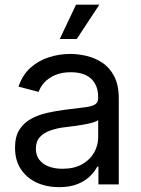

<svg xmlns="http://www.w3.org/2000/svg" viewBox="-20 -773 592 805"><path d="M227.5 11.7Q175.8 11.7 134 -7.3Q92.3 -26.4 67.6 -63.5Q43 -100.6 43 -153.8Q43 -200.2 61.3 -229Q79.6 -257.8 110.1 -274.7Q140.6 -291.5 178 -299.8Q215.3 -308.1 253.4 -313Q302.7 -319.3 332.8 -322.8Q362.8 -326.2 377.2 -334.2Q391.6 -342.3 391.6 -362.3V-365.7Q391.6 -398.4 378.7 -421.9Q365.7 -445.3 340.3 -457.8Q314.9 -470.2 277.3 -470.2Q238.8 -470.2 211.2 -458.3Q183.6 -446.3 166.3 -427.5Q148.9 -408.7 142.1 -387.7L57.6 -409.7Q74.2 -459 107.9 -489Q141.6 -519 185.3 -533Q229 -546.9 275.4 -546.9Q306.6 -546.9 341.8 -538.8Q377 -530.8 408 -510.7Q439 -490.7 458.5 -453.9Q478 -417 478 -358.9V0H392.6V-74.2H387.7Q378.4 -55.2 358.4 -35.2Q338.4 -15.1 306.2 -1.7Q273.9 11.7 227.5 11.7ZM241.7 -65.4Q291 -65.4 324.2 -84.2Q357.4 -103 374.5 -133.3Q391.6 -163.6 391.6 -196.8V-270Q386.2 -264.2 369.4 -259.3Q352.5 -254.4 330.3 -250.5Q308.1 -246.6 286.4 -243.9Q264.6 -241.2 249.5 -239.3Q218.3 -235.4 190.9 -225.8Q163.6 -216.3 147 -198.2Q130.4 -180.2 130.4 -149.4Q130.4 -122.1 144.8 -103.3Q159.2 -84.5 184.1 -75Q209 -65.4 241.7 -65.4ZM230.5 -609.4 298.8 -753.4H396.5L301.8 -609.4Z"/></svg>

Font: Inter 18pt
Style: Regular
Weight: 400
Designer: Rasmus Andersson
Foundry: rsms
Version: Version 4.001;git-66647c0bb